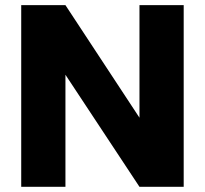

<svg xmlns="http://www.w3.org/2000/svg" viewBox="-20 -722 792 742"><path d="M232.9 -433.1V0H62V-702.1H232.9L519 -267.1V-702.1H689.9V0H519Z"/></svg>

Font: PoppinsZ
Style: Bold
Weight: 700
Designer: Ninad Kale (Devanagari), Jonny Pinhorn (Latin)
Foundry: Indian Type Foundry
Version: Version 3.002;FEAKit 1.0